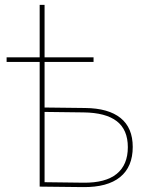

<svg xmlns="http://www.w3.org/2000/svg" viewBox="-20 -762 603 784"><path d="M319 2 142 0V-742H162V-323L328 -321Q423 -320 472.5 -280Q522 -240 522 -162Q522 -81 470.5 -39Q419 3 319 2ZM321 -16Q411 -15 456.5 -52Q502 -89 502 -161Q502 -232 457 -267Q412 -302 321 -303L162 -305V-18ZM7 -509V-528H362V-509Z"/></svg>

Font: Montserrat Thin
Style: Regular
Weight: 100
Designer: Julieta Ulanovsky
Foundry: Julieta Ulanovsky
Version: Version 9.000